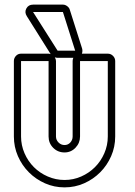

<svg xmlns="http://www.w3.org/2000/svg" viewBox="-20 -795 582 830"><path d="M190 -563Q193 -563 199 -561L96 -725Q85 -742 94 -758.5Q103 -775 123 -775H252Q262 -775 271 -768Q280 -761 282 -752L335 -585Q338 -574 334 -563H446Q459 -563 468.5 -553.5Q478 -544 478 -531V-205Q478 -160 460.5 -120Q443 -80 413 -50Q383 -20 343.5 -2.5Q304 15 259 15Q214 15 174.5 -2.5Q135 -20 105 -50Q75 -80 57.5 -120Q40 -160 40 -205V-531Q40 -544 49 -553.5Q58 -563 71 -563ZM326 -531V-205Q326 -177 306.5 -156.5Q287 -136 259 -136Q230 -136 210 -156Q190 -176 190 -205V-531H71V-205Q71 -167 86 -132.5Q101 -98 126.5 -72.5Q152 -47 186.5 -32Q221 -17 259 -17Q297 -17 331 -32Q365 -47 390.5 -72.5Q416 -98 431 -132.5Q446 -167 446 -205V-531ZM294 -531Q294 -539 297 -545H229Q225 -545 217 -547Q222 -539 222 -531V-205Q222 -190 233 -179Q244 -168 259 -168Q274 -168 284 -179Q294 -190 294 -205ZM305 -576 252 -743H123L229 -576Z"/></svg>

Font: Lichte PostBus
Style: Regular
Weight: 400
Designer: Peter Wiegel
Version: Version 1.001